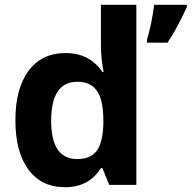

<svg xmlns="http://www.w3.org/2000/svg" viewBox="-20 -780 808 810"><path d="M306.6 -435.1Q196.3 -435.1 195.8 -272Q195.3 -108.9 305.7 -108.9Q360.4 -108.9 386.7 -142.1Q413.1 -175.3 416 -254.9V-271Q416 -358.9 388.7 -397Q362.3 -435.1 306.6 -435.1ZM254.9 9.8Q154.3 9.8 99.6 -64.9Q44.9 -139.6 44.9 -272.9Q44.9 -406.2 100.6 -481.4Q156.2 -556.6 257.3 -556.2Q357.9 -556.2 412.1 -476.1H417Q405.8 -537.1 405.8 -585V-759.8H555.2V0H440.9L412.1 -70.8H405.8Q355 9.8 254.9 9.8ZM768.1 -759.8V-750Q729 -664.1 687 -600.1H600.1V-612.8Q620.1 -678.7 630.4 -759.8Z"/></svg>

Font: OpenSans-Bold
Style: Bold
Weight: 700
Foundry: Ascender Corporation
Version: Version 1.10